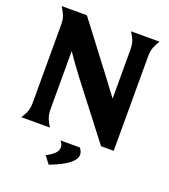

<svg xmlns="http://www.w3.org/2000/svg" viewBox="-161 -814 998 1137"><g transform="rotate(20 338.5 -245.5)"><path d="M31 0Q48 -26 56.5 -48.5Q65 -71 65 -106V-594Q65 -629 56 -651.5Q47 -674 30 -700H189L421 -395Q441 -368 461 -341.5Q481 -315 501 -288V-594Q501 -629 492.5 -652Q484 -675 467 -700H647Q631 -675 622 -652Q613 -629 613 -594V0H533L276 -333Q250 -367 225.5 -401Q201 -435 177 -470V-106Q177 -71 185.5 -48.5Q194 -26 211 0ZM243 162Q272 148 292 129.5Q312 111 312 88Q312 80 308.5 70Q305 60 295 50H418Q434 71 434 90Q434 151 279 209Z"/></g></svg>

Font: LT Museum
Style: Bold
Weight: 700
Designer: Daniel Lyons
Foundry: LyonsType
Version: Version 1.010